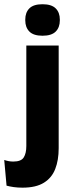

<svg xmlns="http://www.w3.org/2000/svg" viewBox="-65 -707 348 908"><path d="M59.5 -82V-491.5H212.5V-82ZM136 -538Q93.5 -538 74 -557.8Q54.5 -577.5 54.5 -611V-614.5Q54.5 -648 74 -667.5Q93.5 -687 136 -687Q178.5 -687 198.2 -667.5Q218 -648 218 -614.5V-611Q218 -577 198.2 -557.5Q178.5 -538 136 -538ZM41.5 180.5Q19 180.5 -0.2 177.8Q-19.5 175 -34 171L-45 49.5Q-35 53 -24.2 55Q-13.5 57 -2 57Q35 57 47.2 37.5Q59.5 18 59.5 -16.5V-111.5H212.5V-6Q212.5 50.5 196.2 92.2Q180 134 142.5 157.2Q105 180.5 41.5 180.5Z"/></svg>

Font: Anek Gurmukhi
Style: Bold
Weight: 700
Designer: Sarang Kulkarni (Gurmukhi), Yesha Goshar (Latin)
Foundry: Ek Type
Version: Version 1.003